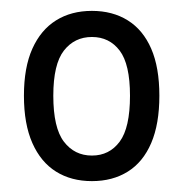

<svg xmlns="http://www.w3.org/2000/svg" viewBox="-20 -734 338 353"><path d="M149 -401Q111 -401 83 -418.5Q55 -436 39.5 -471Q24 -506 24 -558Q24 -610 39.5 -644.5Q55 -679 83 -696.5Q111 -714 149 -714Q187 -714 215 -696.5Q243 -679 258 -644.5Q273 -610 273 -558Q273 -506 258 -471Q243 -436 215 -418.5Q187 -401 149 -401ZM149 -448Q181 -448 200 -473.5Q219 -499 219 -558Q219 -616 200 -641Q181 -666 149 -666Q117 -666 97.5 -641Q78 -616 78 -558Q78 -499 97.5 -473.5Q117 -448 149 -448Z"/></svg>

Font: Nunito Sans 10pt Condensed
Style: Regular
Weight: 400
Width: 3
Designer: Vernon Adams
Foundry: Vernon Adams
Version: Version 3.101;gftools[0.9.27]